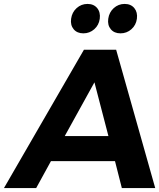

<svg xmlns="http://www.w3.org/2000/svg" viewBox="-26 -952 806 972"><path d="M-5.9 0 398.9 -700.2H562L759.8 0H590.8L556.2 -136.2H231.9L157.2 0ZM301.8 -263.2H522.9L452.1 -535.2ZM334 -856.9Q338.4 -889.6 361.8 -910.9Q385.3 -932.1 417 -932.1Q448.7 -932.1 466.1 -910.9Q483.4 -889.6 479 -856.9Q474.6 -824.7 451.2 -804Q427.7 -783.2 396 -783.2Q364.3 -783.2 346.9 -804Q329.6 -824.7 334 -856.9ZM522 -856.9Q526.4 -889.6 549.8 -910.9Q573.2 -932.1 605 -932.1Q636.7 -932.1 654.1 -910.9Q671.4 -889.6 667 -856.9Q662.6 -824.7 639.2 -804Q615.7 -783.2 584 -783.2Q552.2 -783.2 534.9 -804Q517.6 -824.7 522 -856.9Z"/></svg>

Font: Trueno SemiBold
Style: Italic
Weight: 600
Designer: Julieta Ulanovsky
Foundry: Julieta Ulanovsky
Version: Version 3.001b | FøM Fix